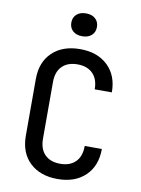

<svg xmlns="http://www.w3.org/2000/svg" viewBox="-102 -1014 803 1092"><g transform="rotate(10 300.0 -468.0)"><path d="M308 10Q207 10 147.5 -46.5Q88 -103 88 -202V-529Q88 -627 147.5 -683.5Q207 -740 308 -740Q408 -740 467.5 -683Q527 -626 527 -529H428Q428 -588 396 -620Q364 -652 308 -652Q251 -652 219 -620Q187 -588 187 -529V-202Q187 -142 219 -110Q251 -78 308 -78Q364 -78 396 -110Q428 -142 428 -202H527Q527 -104 467.5 -47Q408 10 308 10ZM305 -814Q271 -814 251 -832Q231 -850 231 -880Q231 -910 251 -928Q271 -946 305 -946Q339 -946 359 -928Q379 -910 379 -880Q379 -850 359 -832Q339 -814 305 -814Z"/></g></svg>

Font: JetBrainsMono NFM Medium
Style: Regular
Weight: 500
Monospace: yes
Designer: Philipp Nurullin, Konstantin Bulenkov
Foundry: JetBrains
Version: Version 2.304; ttfautohint (v1.8.4.7-5d5b);Nerd Fonts 3.3.0